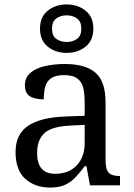

<svg xmlns="http://www.w3.org/2000/svg" viewBox="-20 -834 603 864"><path d="M205 10Q138 10 94 -29Q50 -68 50 -150Q50 -230 106.5 -268Q163 -306 278 -310L361 -313V-373Q361 -409 355 -436.5Q349 -464 329 -480Q309 -496 268 -496Q230 -496 210 -482Q190 -468 183.5 -443.5Q177 -419 177 -387Q135 -387 113.5 -401.5Q92 -416 92 -450Q92 -485 116.5 -506Q141 -527 182 -536.5Q223 -546 272 -546Q364 -546 409.5 -507Q455 -468 455 -373V-114Q455 -72 469 -57Q483 -42 517 -42H520V0H385L369 -86H361Q340 -58 320 -36.5Q300 -15 273.5 -2.5Q247 10 205 10ZM228 -52Q289 -52 325 -89.5Q361 -127 361 -191V-272L297 -269Q212 -265 179.5 -234.5Q147 -204 147 -145Q147 -52 228 -52ZM280 -596Q230 -596 195 -624Q160 -652 160 -705Q160 -758 195 -786Q230 -814 280 -814Q330 -814 365 -786Q400 -758 400 -705Q400 -652 365 -624Q330 -596 280 -596ZM280 -645Q307 -645 326.5 -659Q346 -673 346 -705Q346 -737 326.5 -751Q307 -765 280 -765Q253 -765 233.5 -751Q214 -737 214 -705Q214 -673 233.5 -659Q253 -645 280 -645Z"/></svg>

Font: Noto Serif Khojki
Style: Regular
Weight: 400
Designer: Juan Bruce
Version: Version 2.002